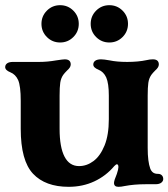

<svg xmlns="http://www.w3.org/2000/svg" viewBox="-30 -711 650 741"><path d="M50 -214V-322Q50 -379 40 -402Q30 -424 10 -432Q-10 -440 -10 -452Q-10 -461 -2.5 -466.5Q5 -472 20 -472H121Q153 -472 187 -478Q213 -482 220 -482Q243 -482 243 -462Q243 -456 239 -450Q235 -444 229 -439Q219 -429 214 -422Q205 -409 202.5 -391.5Q200 -374 200 -342V-214Q200 -143 219 -106.5Q238 -70 275 -70Q305 -70 331 -89.5Q357 -109 373.5 -149.5Q390 -190 390 -251V-342Q390 -389 380 -412Q370 -434 350 -442Q330 -450 330 -462Q330 -471 337.5 -476.5Q345 -482 360 -482Q371 -482 393 -478Q421 -472 461 -472Q503 -472 536 -479Q548 -482 560 -482Q583 -482 583 -462Q583 -456 579 -450Q575 -444 569 -439Q559 -429 554 -422Q545 -409 542.5 -391.5Q540 -374 540 -342V-140Q540 -87 550 -60Q554 -50 561 -45Q568 -40 580 -40Q589 -40 594.5 -34.5Q600 -29 600 -20Q600 -12 592.5 -6Q585 0 570 0H532Q488 0 451 7Q438 10 427 10Q410 10 410 -5Q410 -14 421 -40Q427 -58 427 -66Q427 -77 421 -77Q418 -77 411 -70Q379 -32 334 -11Q289 10 235 10Q145 10 97.5 -40.5Q50 -91 50 -214ZM130 -619Q130 -649 151 -670Q172 -691 202 -691Q232 -691 253 -670Q274 -649 274 -619Q274 -589 253 -568Q232 -547 202 -547Q172 -547 151 -568Q130 -589 130 -619ZM392 -691Q422 -691 443 -670Q464 -649 464 -619Q464 -589 443 -568Q422 -547 392 -547Q362 -547 341 -568Q320 -589 320 -619Q320 -649 341 -670Q362 -691 392 -691Z"/></svg>

Font: Raigarh
Style: Bold
Weight: 700
Designer: jaikishan Patel
Foundry: MagicType
Version: Version 1.000